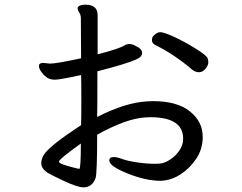

<svg xmlns="http://www.w3.org/2000/svg" viewBox="-20 -772 1040 824"><path d="M320 -47Q327 -47 327 -156Q233 -89 233 -78Q233 -68 299 -52ZM834 -462Q819 -462 806 -472Q729 -538 648 -578Q632 -586 632 -599Q632 -609 636 -615Q652 -634 668 -634Q682 -634 723.5 -615.5Q765 -597 815.5 -566Q866 -535 871 -522Q874 -514 874 -504Q874 -492 862 -477Q850 -462 834 -462ZM339 32Q312 32 252 3.5Q192 -25 183 -31Q157 -50 157 -71Q157 -90 169 -109Q195 -148 328 -235Q329 -258 329 -342Q329 -427 328 -450Q237 -430 216 -430Q193 -430 179 -441Q165 -452 156 -465.5Q147 -479 147 -489Q147 -502 166 -502L195 -499Q223 -499 328 -522L327 -695Q327 -707 320 -718Q313 -729 313 -739Q320 -752 346 -752Q399 -752 399 -707V-539Q487 -561 514 -577Q523 -583 536 -583Q548 -583 562 -575Q590 -562 590 -545Q590 -528 565 -517Q523 -498 398 -466Q398 -313 397 -270Q518 -332 612 -337L636 -338Q740 -338 795 -294Q850 -250 850 -185Q850 -132 822 -90.5Q794 -49 754.5 -23.5Q715 2 670 4Q606 4 527.5 -27.5Q449 -59 449 -83Q449 -98 468 -98Q482 -98 505 -89.5Q528 -81 569 -75Q610 -69 646 -69L667 -70Q687 -72 710 -87Q733 -102 749.5 -125.5Q766 -149 766 -177Q766 -269 625 -269L602 -268Q522 -263 397 -194Q397 -28 390 -7Q375 32 339 32Z"/></svg>

Font: LXGW WenKai Mono Medium
Style: Regular
Weight: 500
Monospace: yes
Designer: LXGW / Fontworks Inc.
Foundry: LXGW / Fontworks Inc.
Version: Version 1.520; June 14, 2025